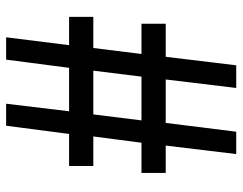

<svg xmlns="http://www.w3.org/2000/svg" viewBox="-100 -670 771 610"><g transform="rotate(-90 285.0 -365.5)"><path d="M100 0H171L199 -224H337L310 0H382L409 -224H514V-301H418L437 -454H536V-531H446L471 -731H400L374 -531H236L260 -731H190L164 -531H62V-454H156L136 -301H40V-224H127ZM207 -301 226 -454H365L346 -301Z"/></g></svg>

Font: Noto Sans HK Medium
Style: Regular
Weight: 500
Designer: Ryoko NISHIZUKA 西塚涼子 (kana, bopomofo & ideographs); Paul D. Hunt (Latin, Greek & Cyrillic); Sandoll Communications 산돌커뮤니
Foundry: Adobe
Version: Version 2.002;hotconv 1.0.116;makeotfexe 2.5.65601